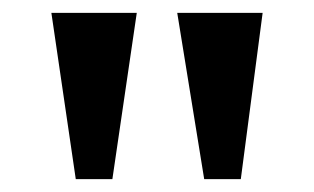

<svg xmlns="http://www.w3.org/2000/svg" viewBox="-20 -734 489 299"><path d="M298 -455H355L389 -714H256ZM98 -455H155L193 -714H60Z"/></svg>

Font: Noto Serif Bengali SemiCondensed
Style: Bold
Weight: 700
Width: 4
Designer: Juan Bruce, Universal Thirst, Indian Type Foundry and the Monotype Design Team.
Foundry: Monotype Imaging Inc.
Version: Version 2.003